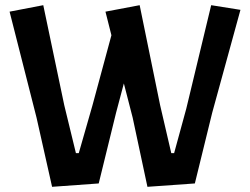

<svg xmlns="http://www.w3.org/2000/svg" viewBox="-20 -716 965 741"><path d="M641 -125H652L699 -297L795 -696L908 -678L799 -281L732 -8L549 5L492 -262L458 -394L428 -281L361 -8L181 5L121 -262L17 -671L147 -696L228 -310L273 -125H284L337 -310L410 -580L387 -671L519 -696L598 -310Z"/></svg>

Font: Acme
Style: Regular
Weight: 400
Designer: Juan Pablo del Peral
Foundry: Juan Pablo del Peral
Version: Version 1.002